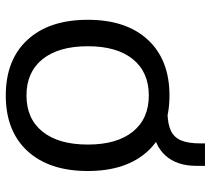

<svg xmlns="http://www.w3.org/2000/svg" viewBox="-52 -657 718 654"><g transform="rotate(90 307.0 -330.0)"><path d="M47.4 -270.1Q47.4 -401.1 115.6 -474.7Q183.8 -548.3 305.3 -548.3Q426.5 -548.3 494.5 -474.7Q562.5 -401.1 562.5 -270.1Q562.5 -138.5 494.5 -64.6Q426.5 9.3 305.3 9.3Q183.8 9.3 115.6 -64.6Q47.4 -138.5 47.4 -270.1ZM472.4 -270.3Q472.4 -368.9 428.5 -423.4Q384.6 -477.9 305.1 -477.9Q225.6 -477.9 181.5 -423.4Q137.5 -368.9 137.5 -270.3Q137.5 -170.8 181.5 -116Q225.6 -61.2 305.1 -61.2Q384.6 -61.2 428.5 -116Q472.4 -170.8 472.4 -270.3ZM363.9 -520.3V-541.4Q403.8 -542.4 426.2 -553.5Q448.6 -564.6 458.5 -588.4Q468.4 -612.3 468.4 -653V-669.2H544.9V-639.6Q544.9 -573.4 509.6 -534.4Q474.4 -495.4 409.5 -490.6Z"/></g></svg>

Font: Min Sans VF VF
Style: Regular
Weight: 400
Designer: Jinseong-Kim, NotoSansCJK, Nunito
Foundry: Jinseong-Kim
Version: Version 1.420;Glyphs 3.1.2 (3151)